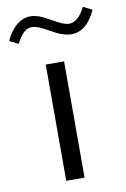

<svg xmlns="http://www.w3.org/2000/svg" viewBox="-137 -771 541 822"><g transform="rotate(-10 133.5 -360.5)"><path d="M-53.7 -631.9 -15.3 -613Q0.4 -644.1 16.7 -659Q32.9 -673.8 52.9 -673.8Q76.6 -673.8 121.9 -647.1Q151.6 -629.9 173.6 -622.1Q195.7 -614.2 214.5 -614.2Q281.6 -614.2 321.3 -701.8L282.8 -721.4Q252.1 -660.3 212.8 -660.3Q200.6 -660.3 184.8 -666.6Q168.9 -672.8 143 -687.7Q112.5 -705.8 91.9 -713.1Q71.4 -720.4 54.1 -720.4Q22 -720.4 -5.7 -697.9Q-33.5 -675.3 -53.7 -631.9ZM83.2 -505.4V0H162.9V-505.4Z"/></g></svg>

Font: Estedad-FD VF
Style: Regular
Weight: 100
Designer: Amin Abedi
Version: Version 7.3